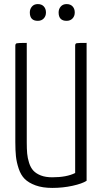

<svg xmlns="http://www.w3.org/2000/svg" viewBox="-20 -910 498 940"><path d="M126 -849Q126 -866 136.5 -878Q147 -890 165 -890Q184 -890 194.5 -878.5Q205 -867 205 -849Q205 -831 194 -819.5Q183 -808 165 -808Q126 -808 126 -849ZM267 -849Q267 -866 277.5 -878Q288 -890 306 -890Q325 -890 335.5 -878.5Q346 -867 346 -849Q346 -831 335 -819.5Q324 -808 306 -808Q267 -808 267 -849ZM111 -213Q111 -181 113 -158.5Q115 -136 122.5 -112.5Q130 -89 143.5 -74.5Q157 -60 180 -51Q203 -42 236 -42Q306 -42 348 -63V-687Q348 -697 355.5 -698.5Q363 -700 404 -700V-25Q383 -11 335.5 -0.5Q288 10 236 10Q188 10 154 -2.5Q120 -15 101 -34Q82 -53 71.5 -84.5Q61 -116 58 -145Q55 -174 55 -215V-686Q55 -696 62 -698Q69 -700 111 -700Z"/></svg>

Font: Yanone Kaffeesatz Light
Style: Regular
Weight: 300
Designer: Yanone (Cyrillic: Daniel Pouzeot)
Foundry: Yanone
Version: Version 1.003;PS 001.003;hotconv 1.0.88;makeotf.lib2.5.64775